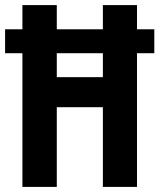

<svg xmlns="http://www.w3.org/2000/svg" viewBox="-24 -734 626 754"><path d="M64 0V-525H-4V-619H64V-714H199V-619H380V-714H514V-619H582V-525H514V0H380V-313H199V0ZM199 -431H380V-525H199Z"/></svg>

Font: Noto Sans Telugu ExtraCondensed
Style: Bold
Weight: 700
Width: 2
Designer: Jelle Bosma - Monotype Design Team
Foundry: Monotype Imaging Inc.
Version: Version 2.005; ttfautohint (v1.8.4.7-5d5b)